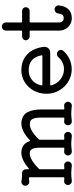

<svg xmlns="http://www.w3.org/2000/svg" viewBox="616 -1384 792 2063"><g transform="rotate(-90 1011.5 -352.0)"><path d="M906 -58Q924 -60 937 -48Q950 -36 950 -17Q950 1 937 13Q924 25 906 24Q875 21 857.5 19.5Q840 18 824 18Q806 18 789 19.5Q772 21 742 24Q724 25 711 13Q698 1 698 -17Q698 -36 711 -48Q724 -60 742 -58L771 -56H773Q780 -56 780 -64V-318Q780 -361 768.5 -389.5Q757 -418 737 -423Q730 -425 723 -426Q716 -427 709 -427Q639 -427 547 -331Q542 -326 542 -320V-64Q542 -56 551 -56L581 -58Q600 -60 613 -48Q626 -36 626 -17Q626 1 612.5 13Q599 25 581 24Q550 21 532.5 19.5Q515 18 500 18Q481 18 464.5 19.5Q448 21 418 24Q400 25 386.5 13Q373 1 373 -17Q373 -36 386 -48Q399 -60 418 -58L448 -56Q457 -56 457 -64V-318Q457 -411 419 -424Q408 -428 395 -428Q361 -428 319 -402.5Q277 -377 230 -329Q225 -324 225 -318V-64Q225 -56 234 -56L264 -58Q282 -60 295 -48Q308 -36 308 -17Q308 1 295 13Q282 25 264 24Q233 21 215.5 19.5Q198 18 182 18Q164 18 147 19.5Q130 21 100 24Q82 25 69 13Q56 1 56 -17Q56 -36 69 -48Q82 -60 100 -58L130 -56Q139 -56 139 -64V-429Q139 -437 132 -437Q122 -437 113 -436Q104 -435 95 -433Q76 -431 62 -443.5Q48 -456 48 -475Q48 -495 62 -507Q76 -519 95 -517Q115 -513 145 -511H182Q200 -511 212.5 -498.5Q225 -486 225 -468V-445Q225 -440 228.5 -438Q232 -436 236 -440Q325 -518 404 -518Q438 -518 468 -503Q508 -484 526 -431Q531 -421 538 -428Q633 -518 718 -518Q755 -518 787 -502Q820 -486 837 -453.5Q854 -421 860.5 -384Q867 -347 867 -318V-64Q867 -56 876 -56Z M1477 -208H1134Q1124 -208 1126 -198Q1142 -137 1190 -98.5Q1238 -60 1300 -60Q1374 -60 1428 -119Q1443 -136 1464 -136Q1477 -136 1488 -128Q1507 -115 1507 -93Q1507 -79 1498 -68Q1461 -25 1409 -1Q1357 23 1300 23Q1245 23 1197.5 2Q1150 -19 1113.5 -56.5Q1077 -94 1056.5 -143Q1036 -192 1036 -247Q1036 -323 1069.5 -384.5Q1103 -446 1161 -482Q1219 -518 1290 -518Q1394 -518 1461 -453Q1528 -388 1540 -275Q1543 -248 1524.5 -228Q1506 -208 1477 -208ZM1290 -439Q1226 -439 1183 -403Q1140 -367 1126 -302V-300Q1126 -292 1134 -292H1441Q1451 -292 1449 -303Q1422 -439 1290 -439Z M1941 -161Q1961 -161 1974 -147Q1987 -133 1985 -113Q1978 -46 1942.5 -11Q1907 24 1848 24Q1810 24 1780 6Q1750 -12 1732.5 -43Q1715 -74 1715 -112V-420Q1715 -429 1706 -429H1652Q1636 -429 1623.5 -441.5Q1611 -454 1611 -470Q1611 -487 1623.5 -498.5Q1636 -510 1652 -510H1706Q1715 -510 1715 -519V-684Q1715 -702 1728 -715Q1741 -728 1759 -728Q1777 -728 1789.5 -715Q1802 -702 1802 -684V-519Q1802 -510 1811 -510H1926Q1943 -510 1954.5 -498.5Q1966 -487 1966 -470Q1966 -454 1954.5 -441.5Q1943 -429 1926 -429H1811Q1802 -429 1802 -420V-112Q1802 -109 1804.5 -97Q1807 -85 1816.5 -74Q1826 -63 1848 -63Q1872 -63 1883.5 -76Q1895 -89 1899 -123Q1901 -140 1913 -150.5Q1925 -161 1941 -161Z"/></g></svg>

Font: Kiwi Maru Medium
Style: Regular
Weight: 500
Designer: Hiroki-Chan
Version: Version 1.100